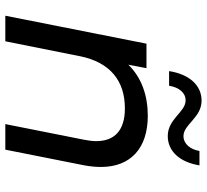

<svg xmlns="http://www.w3.org/2000/svg" viewBox="-48 -729 777 721"><g transform="rotate(90 340.5 -368.5)"><path d="M357 -677C401 -677 426 -610 491 -610C548 -610 589 -655 601 -729H547C541 -694 520 -669 491 -669C447 -669 422 -737 358 -737C301 -737 259 -692 247 -615H302C308 -652 328 -677 357 -677ZM415 -535C339 -535 272 -512 223 -462L236 -530H144L39 0H135L191 -280C214 -394 284 -449 387 -449C470 -449 510 -410 510 -341C510 -328 508 -313 505 -297L446 0H542L601 -297C605 -319 607 -340 607 -359C607 -472 535 -535 415 -535Z"/></g></svg>

Font: AWKNG-Font Medium
Style: Italic
Weight: 500
Italic angle: -11.3°
Designer: Awakening Church
Foundry: Awakening Church
Version: Version 1.700;PS 001.700;hotconv 1.0.88;makeotf.lib2.5.64775